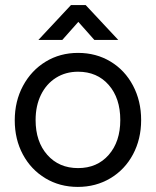

<svg xmlns="http://www.w3.org/2000/svg" viewBox="-20 -725 613 755"><path d="M38 -252Q38 -327 70.5 -387.5Q103 -448 159.5 -482.5Q216 -517 287 -517Q358 -517 414.5 -483Q471 -449 503 -388.5Q535 -328 535 -253Q535 -178 503 -118Q471 -58 414 -24Q357 10 286 10Q215 10 158.5 -24Q102 -58 70 -117.5Q38 -177 38 -252ZM453 -253Q453 -339 407.5 -391Q362 -443 287 -443Q238 -443 200 -419Q162 -395 141 -352Q120 -309 120 -253Q120 -168 166 -116Q212 -64 287 -64Q362 -64 407.5 -116Q453 -168 453 -253ZM259 -705H317L445 -568H351L288 -639L225 -568H131Z"/></svg>

Font: Bellota Text
Style: Bold
Weight: 700
Designer: Kemie Guaida
Foundry: Kemie Guaida
Version: Version 4.001